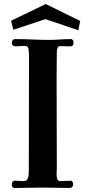

<svg xmlns="http://www.w3.org/2000/svg" viewBox="-20 -926 453 953"><path d="M345 -713Q345 -696 329 -696Q317 -696 304.5 -696.5Q292 -697 280 -697Q270 -697 266 -688.5Q262 -680 262 -671Q262 -636 261.5 -600.5Q261 -565 261 -530Q261 -420 261.5 -309.5Q262 -199 262 -89Q262 -82 261 -67Q260 -52 263.5 -39.5Q267 -27 278 -27Q291 -27 304 -28Q317 -29 330 -29Q337 -29 340 -23.5Q343 -18 343 -11Q343 -4 338.5 1.5Q334 7 326 7Q292 7 258.5 6Q225 5 191 5Q157 5 123 6Q89 7 55 7Q45 7 42 3Q39 -1 39 -10Q39 -18 42.5 -23.5Q46 -29 54 -29Q65 -29 76 -28Q87 -27 97 -27Q111 -27 116 -36Q121 -45 122 -57.5Q123 -70 123 -79L124 -653Q124 -662 122 -679.5Q120 -697 108 -698Q105 -698 102.5 -698Q100 -698 97 -698Q87 -698 77.5 -697Q68 -696 58 -696Q39 -696 39 -715Q39 -722 43.5 -727Q48 -732 55 -732Q98 -732 140.5 -730Q183 -728 226 -728Q252 -728 278.5 -730Q305 -732 331 -732Q339 -732 342 -726Q345 -720 345 -713ZM378 -822 369 -776 205 -831 46 -778 35 -823 207 -906Z"/></svg>

Font: Kaisei Tokumin
Style: Bold
Weight: 700
Designer: Font-Kai, 金井和夫
Foundry: KAZUO KANAI
Version: Version 5.003